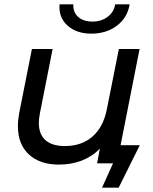

<svg xmlns="http://www.w3.org/2000/svg" viewBox="-20 -757 708 890"><path d="M256 -737H320Q318 -700 342.5 -678.5Q367 -657 409 -657Q450 -657 479 -679Q508 -701 514 -737H581Q571 -675 522 -638Q473 -601 403 -601Q335 -601 293 -638.5Q251 -676 256 -737ZM628 -84 530 113H453L504 0H430L443 -68Q407 -31 358.5 -12.5Q310 6 253 6Q165 6 114 -41Q63 -88 63 -172Q63 -200 69 -233L128 -530H224L165 -232Q160 -205 160 -187Q160 -135 190.5 -107.5Q221 -80 281 -80Q357 -80 407.5 -123Q458 -166 475 -249L531 -530H627L539 -84Z"/></svg>

Font: Montserrat Alternates Medium
Style: Italic
Weight: 500
Italic angle: -11.3°
Designer: Julieta Ulanovsky
Foundry: Julieta Ulanovsky
Version: Version 7.200